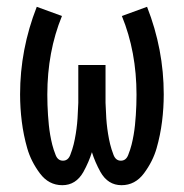

<svg xmlns="http://www.w3.org/2000/svg" viewBox="-20 -536 540 564"><path d="M163 8Q123 8 97 -27Q71 -62 60 -100.5Q49 -139 44 -179Q39 -219 39 -259Q39 -391 88 -516L162 -489Q119 -384 119 -258Q119 -243 119.5 -228Q120 -213 121 -198Q122 -183 123.5 -168.5Q125 -154 127.5 -139.5Q130 -125 133.5 -111Q137 -97 143.5 -80.5Q150 -64 165 -64Q180 -64 186.5 -81Q193 -98 196.5 -112.5Q200 -127 202.5 -142.5Q205 -158 206.5 -173Q208 -188 208.5 -203.5Q209 -219 210 -234V-345H290V-234Q291 -219 291.5 -203.5Q292 -188 293.5 -173Q295 -158 297.5 -142.5Q300 -127 303.5 -112.5Q307 -98 313.5 -81Q320 -64 335 -64Q350 -64 356.5 -80.5Q363 -97 366.5 -111Q370 -125 372.5 -139.5Q375 -154 376.5 -168.5Q378 -183 379 -198Q380 -213 380.5 -228Q381 -243 381 -258Q381 -384 338 -489L412 -516Q461 -391 461 -259Q461 -219 456 -179Q451 -139 440 -100.5Q429 -62 403 -27Q377 8 337 8Q297 8 275 -31Q259 -60 250 -89Q241 -60 225 -31Q203 8 163 8Z"/></svg>

Font: Iosevka SS01
Style: Regular
Weight: 400
Monospace: yes
Designer: Belleve Invis
Foundry: Belleve Invis
Version: 2.3.3; ttfautohint (v1.8.3)